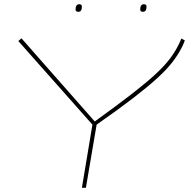

<svg xmlns="http://www.w3.org/2000/svg" viewBox="-20 -892 898 912"><path d="M369 0 419 -300 67 -697 82 -710 430 -315Q534 -390 602.5 -443Q671 -496 713 -534.5Q755 -573 779.5 -603.5Q804 -634 820 -664Q826 -675 831.5 -686Q837 -697 841 -709L858 -700Q851 -680 840 -660Q822 -626 795.5 -592.5Q769 -559 724.5 -518.5Q680 -478 611 -425Q542 -372 439 -300L388 0ZM659 -836Q646 -836 646 -847Q646 -872 664 -872Q676 -872 676 -860Q676 -836 659 -836ZM352 -836Q339 -836 339 -847Q339 -872 357 -872Q369 -872 369 -860Q369 -836 352 -836Z"/></svg>

Font: Georama Extra Expanded Thin
Style: Italic
Weight: 100
Width: 8
Italic angle: -9°
Designer: Jean-Baptiste Levee
Foundry: Production Type
Version: Version 1.000